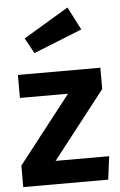

<svg xmlns="http://www.w3.org/2000/svg" viewBox="-57 -867 568 907"><g transform="rotate(-5 227.0 -413.5)"><path d="M428 -429 179 -110H433L419 0H16V-102L265 -421H37V-530H428ZM354 -718 124 -626 84 -699 298 -827Z"/></g></svg>

Font: FiraSans
Style: Regular
Weight: 600
Designer: Carrois Corporate & Edenspiekermann AG
Foundry: Carrois Corporate GbR & Edenspiekermann AG
Version: Version 3.106;PS 003.106;hotconv 1.0.70;makeotf.lib2.5.58329